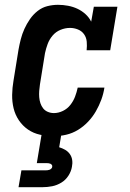

<svg xmlns="http://www.w3.org/2000/svg" viewBox="-20 -558 540 798"><path d="M204 8Q175 8 147 2Q119 -4 96.5 -19.5Q74 -35 58.5 -58Q43 -81 36.5 -108Q30 -135 30.5 -164Q31 -193 36 -222L57 -352Q61 -374 66.5 -395.5Q72 -417 81.5 -438Q91 -459 104.5 -478.5Q118 -498 136.5 -512.5Q155 -527 177 -532.5Q199 -538 221 -538Q242 -538 263 -534Q284 -530 302 -521.5Q320 -513 335 -499.5Q350 -486 359 -468L370 -530H468L438 -349H340Q342 -367 340.5 -384.5Q339 -402 329.5 -415.5Q320 -429 304 -435.5Q288 -442 271 -442Q251 -442 231.5 -434Q212 -426 198.5 -410Q185 -394 178 -375Q171 -356 167 -337L146 -207Q144 -194 143 -180.5Q142 -167 143 -154Q144 -141 148 -129Q152 -117 159.5 -107.5Q167 -98 179 -93Q191 -88 204 -88Q223 -88 241.5 -97Q260 -106 272.5 -122Q285 -138 292 -156.5Q299 -175 303 -194H414Q410 -168 401 -143.5Q392 -119 378.5 -95.5Q365 -72 346 -52Q327 -32 304 -18Q281 -4 255 2Q229 8 204 8ZM57 220 69 150H169Q173 150 177.5 149.5Q182 149 186 147.5Q190 146 193.5 142.5Q197 139 197 135Q198 131 195.5 127.5Q193 124 189.5 122.5Q186 121 182 120.5Q178 120 174 120H133L153 0H235L226 54Q239 58 250.5 64.5Q262 71 270 82Q278 93 280 107Q282 121 279 135Q276 154 264.5 172Q253 190 235 201Q217 212 197 216Q177 220 157 220Z"/></svg>

Font: Iosevka Slab Oblique
Style: Bold
Weight: 700
Italic angle: -9°
Monospace: yes
Designer: Belleve Invis
Foundry: Belleve Invis
Version: Version 11.1.1; ttfautohint (v1.8.3)